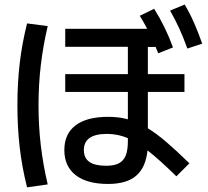

<svg xmlns="http://www.w3.org/2000/svg" viewBox="-20 -802 904 835"><path d="M259.8 -149.4Q259.8 -219.7 308.6 -256.8Q357.4 -293.9 450.2 -293.9Q498.5 -293.9 536.1 -283.2V-402.3H263.7V-479.5H536.1V-598.6H263.7V-676.8H620.1Q602.5 -710 587.9 -733.4L650.4 -763.7Q675.3 -724.1 695.1 -683.6Q714.8 -643.1 732.4 -595.7L668 -570.3L656.7 -598.1L623 -597.7V-479.5H782.2V-402.3H623V-244.1Q659.7 -221.7 702.6 -185.1Q745.6 -148.4 803.7 -91.8L747.1 -35.2Q671.9 -108.9 621.6 -147.9Q613.8 -73.2 572 -37.6Q530.3 -2 450.2 -2Q358.4 -2 309.1 -40.3Q259.8 -78.6 259.8 -149.4ZM719.7 -755.9 783.2 -782.2Q806.2 -743.2 824 -702.6Q841.8 -662.1 859.4 -612.3L794.9 -590.8Q777.3 -639.6 759.5 -678.5Q741.7 -717.3 719.7 -755.9ZM55.7 -344.7Q55.7 -440.4 65.7 -526.4Q75.7 -612.3 97.7 -700.2L187.5 -688.5Q167.5 -603 157.5 -518.6Q147.5 -434.1 147.5 -343.8Q147.5 -253.4 157.5 -169.2Q167.5 -85 187.5 0L97.7 12.7Q75.7 -74.7 65.7 -160.9Q55.7 -247.1 55.7 -344.7ZM441.4 -81.1Q476.1 -81.1 496.6 -91.6Q517.1 -102.1 526.6 -125.2Q536.1 -148.4 536.1 -188.5V-201.2Q492.7 -219.7 445.3 -219.7Q344.7 -219.7 344.7 -149.4Q344.7 -114.7 368.7 -97.9Q392.6 -81.1 441.4 -81.1Z"/></svg>

Font: Pretendard GOV Medium
Style: Regular
Weight: 500
Designer: Base glyphs from Inter by Rasmus Andersson; Hangeul glyphs from Noto Sans CJK(Source Han Sans) by Jang Soo-young and Kan
Foundry: Kil Hyung-jin
Version: Version 1.309